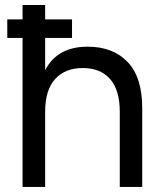

<svg xmlns="http://www.w3.org/2000/svg" viewBox="-20 -740 643 760"><path d="M69.3 -589.8H8.8V-663.1H69.3V-720.2H158.7V-663.1H265.1V-589.8H158.7V-461.9Q206.5 -555.2 326.7 -555.2Q427.7 -555.2 485.4 -494.4Q543 -433.6 543 -312V0H454.1V-296.9Q454.1 -384.3 415.5 -427.5Q377 -470.7 307.6 -470.7Q238.3 -470.7 198.5 -427.5Q158.7 -384.3 158.7 -296.9V0H69.3Z"/></svg>

Font: Vela Sans Med
Style: Regular
Weight: 500
Designer: Principal design: Mikhail Sharanda - project Manrope.
Design modification: Ravid Balaliev
Foundry: Mikhail Sharanda
Version: Version 1.001